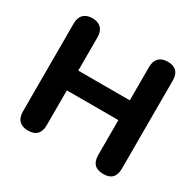

<svg xmlns="http://www.w3.org/2000/svg" viewBox="-155 -887 1089 1068"><g transform="rotate(30 389.0 -352.5)"><path d="M147 8Q111 8 91 -12Q71 -32 71 -70V-635Q71 -673 91 -693Q111 -713 147 -713Q184 -713 204 -693Q224 -673 224 -635V-421H555V-635Q555 -673 575 -693Q595 -713 632 -713Q707 -713 707 -635V-70Q707 8 632 8Q555 8 555 -70V-294H224V-70Q224 8 147 8Z"/></g></svg>

Font: Chiron GoRound TC
Style: Bold
Weight: 700
Designer: Ryoko NISHIZUKA 西塚涼子 (kana, bopomofo & ideographs); Paul D. Hunt (Latin, Greek & Cyrillic); Sandoll Communications 산돌커뮤니
Foundry: Adobe
Version: Version 1.000;hotconv 1.1.1;makeotfexe 2.6.0